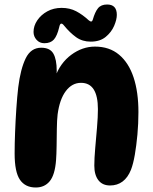

<svg xmlns="http://www.w3.org/2000/svg" viewBox="-20 -834 679 853"><path d="M163 -622Q202 -622 217 -596Q232 -570 232 -519Q232 -507 230.5 -493.5Q229 -480 226 -469L224 -489Q247 -554 296.5 -590.5Q346 -627 402 -627Q466 -627 509 -591Q552 -555 573.5 -490Q595 -425 595 -336Q595 -285 590.5 -236Q586 -187 579 -146.5Q572 -106 562 -80Q548 -45 524.5 -27.5Q501 -10 469 -10Q435 -10 417 -33.5Q399 -57 399 -98Q399 -130 403 -175.5Q407 -221 411 -267.5Q415 -314 415 -349Q415 -466 340 -466Q300 -466 272.5 -429.5Q245 -393 236 -326Q233 -300 232.5 -261.5Q232 -223 231.5 -185.5Q231 -148 229 -122Q224 -57 201 -29Q178 -1 139 -1Q92 -1 68.5 -35.5Q45 -70 45 -152Q45 -194 47 -246Q49 -298 52.5 -350.5Q56 -403 61 -446Q71 -527 94 -574.5Q117 -622 163 -622ZM254 -799Q290 -799 318.5 -784Q347 -769 374 -744Q381 -738 385.5 -738.5Q390 -739 392 -746Q402 -781 415.5 -797.5Q429 -814 456 -814Q499 -814 499 -768Q499 -747 487 -719Q475 -691 449.5 -670Q424 -649 383 -649Q346 -649 318.5 -668.5Q291 -688 264 -721Q257 -730 251.5 -729Q246 -728 243 -713Q234 -675 219.5 -658.5Q205 -642 177 -642Q156 -642 142.5 -657Q129 -672 129 -692Q129 -719 145.5 -743.5Q162 -768 190 -783.5Q218 -799 254 -799Z"/></svg>

Font: DynaPuff Medium
Style: Regular
Weight: 500
Version: Version 2.000